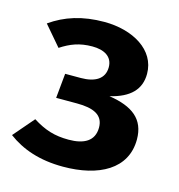

<svg xmlns="http://www.w3.org/2000/svg" viewBox="-94 -673 722 774"><g transform="rotate(15 267.0 -286.5)"><path d="M248 -590C157 -590 86 -567 25 -524L96 -441C136 -467 173 -482 227 -482C275 -482 312 -463 312 -418C312 -369 273 -347 214 -347H149L139 -244H226C294 -244 337 -226 337 -173C337 -116 294 -94 231 -94C172 -94 131 -107 80 -139L6 -53C65 -9 139 17 237 17C386 17 497 -42 497 -166C497 -251 443 -291 345 -306C428 -326 468 -367 468 -432C468 -532 367 -590 248 -590Z"/></g></svg>

Font: Glow Sans TC Normal
Style: Bold
Weight: 700
Designer: Ryoko NISHIZUKA (kana, bopomofo & ideographs); Paul D. Hunt (Latin, Greek & Cyrillic); Sandoll Communications, Soo-young
Version: Version 0.93